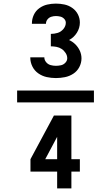

<svg xmlns="http://www.w3.org/2000/svg" viewBox="-20 -875 616 1065"><path d="M290 -442Q315 -442 340 -447Q365 -452 386.5 -466Q408 -480 420 -503Q432 -526 432 -551Q432 -573 423 -593Q414 -613 398.5 -628.5Q383 -644 363 -653Q390 -667 406.5 -693.5Q423 -720 423 -750Q423 -774 412 -795.5Q401 -817 381 -831Q361 -845 337.5 -850Q314 -855 290 -855Q265 -855 241.5 -849.5Q218 -844 198 -829.5Q178 -815 167.5 -792.5Q157 -770 157 -745V-743H235V-744Q235 -757 243.5 -767.5Q252 -778 264.5 -782Q277 -786 290 -786Q302 -786 314.5 -783Q327 -780 336 -770.5Q345 -761 345 -749Q345 -730 331.5 -714Q318 -698 299.5 -692.5Q281 -687 262 -687V-618Q278 -618 293.5 -615Q309 -612 322 -603.5Q335 -595 344 -581Q353 -567 353 -552Q353 -538 342.5 -527Q332 -516 318 -513Q304 -510 290 -510Q275 -510 260.5 -514Q246 -518 236 -530Q226 -542 226 -556V-557H148V-555Q148 -530 159.5 -506.5Q171 -483 192.5 -468Q214 -453 239 -447.5Q264 -442 290 -442ZM75 -307H501V-373H75ZM297 170H376V77H423V8H376V-234H279L149 8V77H297ZM231 8 297 -116V8Z"/></svg>

Font: Iosevka Sparkle Medium
Style: Regular
Weight: 500
Designer: Belleve Invis
Foundry: Belleve Invis
Version: Version 4.5.0; ttfautohint (v1.8.3)